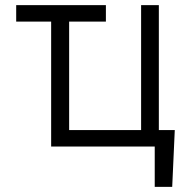

<svg xmlns="http://www.w3.org/2000/svg" viewBox="-20 -568 748 747"><path d="M249 -484V-62H529V-548H598V-62H660L650 159H582V2H179V-484H43V-548H392V-484Z"/></svg>

Font: Sinter Normal
Style: Regular
Weight: 350
Foundry: Adobe & rsms
Version: Version 1.000